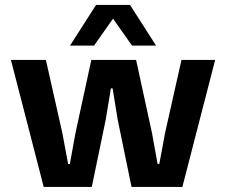

<svg xmlns="http://www.w3.org/2000/svg" viewBox="-20 -736 890 756"><path d="M578.3 -213.1 600.5 -90.4H607.2L630.1 -213.1L694.5 -500H827.2L698.1 0H497.9L443.3 -265.4L423.4 -388.1H416.7L396.4 -265.4L341.4 0H152.1L23 -500H160.7L225.4 -212.7L248.3 -90H255L277.3 -212.7L339.6 -500H515.9ZM463.2 -716.5 350.3 -556.5H255.7L358.2 -716.5ZM594.5 -556.5H499.8L387 -716.5H492Z"/></svg>

Font: TASA Orbiter VF Text
Style: Regular
Weight: 400
Designer: Weizhong Zhang
Foundry: 本地遙控
Version: Version 1.001;Glyphs 3.2 (3192)